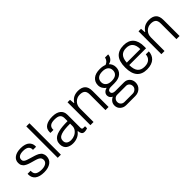

<svg xmlns="http://www.w3.org/2000/svg" viewBox="154 -1832 3123 3123"><g transform="rotate(-45 1716.0 -270.5)"><path d="M245.1 12.2Q141.1 12.2 87.2 -29.1Q33.2 -70.3 33.2 -146Q33.2 -158.2 34.2 -163.1H105Q104 -156.2 104 -147.9Q104.5 -92.8 142.3 -70.3Q180.2 -47.9 250 -47.9Q307.1 -47.9 344 -71.5Q380.9 -95.2 380.9 -138.2Q380.9 -151.4 377 -162.8Q373 -174.3 367.9 -182.6Q362.8 -190.9 351.8 -198.5Q340.8 -206.1 332.8 -210.7Q324.7 -215.3 308.3 -221.2Q292 -227.1 282.7 -229.7Q273.4 -232.4 253.9 -238Q234.4 -243.7 225.1 -246.1Q203.1 -252.4 192.6 -255.6Q182.1 -258.8 162.4 -265.4Q142.6 -272 132.1 -277.6Q121.6 -283.2 106.2 -292Q90.8 -300.8 82.5 -310.5Q74.2 -320.3 65.7 -333Q57.1 -345.7 53.5 -361.6Q49.8 -377.4 49.8 -396Q49.8 -461.9 102.8 -500Q155.8 -538.1 249 -538.1Q299.8 -538.1 338.1 -526.1Q376.5 -514.2 398.7 -493.7Q420.9 -473.1 431.9 -448Q442.9 -422.9 442.9 -394Q442.9 -391.1 442.4 -384.8Q441.9 -378.4 441.9 -376H371.1V-389.2Q371.1 -405.8 365.5 -420.2Q359.9 -434.6 346.9 -448.2Q334 -461.9 307.9 -470Q281.7 -478 245.1 -478Q184.6 -478 153.8 -457.5Q123 -437 123 -398.9Q123 -386.7 126.2 -376.7Q129.4 -366.7 137.2 -359.1Q145 -351.6 152.3 -346.2Q159.7 -340.8 173.6 -335.4Q187.5 -330.1 197 -326.9Q206.5 -323.7 224.9 -318.1Q243.2 -312.5 253.9 -309.1Q264.2 -305.7 288.6 -298.6Q313 -291.5 324.7 -287.8Q336.4 -284.2 357.4 -275.9Q378.4 -267.6 389.4 -260.7Q400.4 -253.9 415 -242.2Q429.7 -230.5 437 -217.8Q444.3 -205.1 449.7 -187.5Q455.1 -169.9 455.1 -148.9Q455.1 -70.8 397.5 -29.3Q339.8 12.2 245.1 12.2Z M564.5 0V-723.1H636.7V0Z M908.7 12.2Q875.5 12.2 846.9 4.4Q818.4 -3.4 794.4 -19.5Q770.5 -35.6 756.6 -64.7Q742.7 -93.8 742.7 -132.8Q742.7 -175.3 760.5 -206.8Q778.3 -238.3 808.6 -257.6Q838.9 -276.9 885.5 -288.6Q932.1 -300.3 982.9 -304.7Q1033.7 -309.1 1099.6 -309.1V-376Q1099.6 -426.8 1070.1 -452.4Q1040.5 -478 967.3 -478Q897 -478 866.7 -452.6Q836.4 -427.2 836.4 -386.2V-370.1H767.6Q766.6 -376 766.6 -392.1Q766.6 -464.4 822.8 -501.2Q878.9 -538.1 976.6 -538.1Q1069.8 -538.1 1120.6 -497.8Q1171.4 -457.5 1171.4 -384.8V-83Q1171.4 -48.8 1199.7 -48.8H1241.7V-2.9Q1208 11.2 1175.3 11.2Q1138.2 11.2 1122.6 -11.2Q1106.9 -33.7 1103.5 -75.2H1096.7Q1067.4 -33.7 1017.8 -10.7Q968.3 12.2 908.7 12.2ZM923.3 -48.8Q967.3 -48.8 1007.3 -67.1Q1047.4 -85.4 1073.5 -119.9Q1099.6 -154.3 1099.6 -196.8V-251Q1026.9 -251 976.6 -245.6Q926.3 -240.2 889.6 -227.3Q853 -214.4 835.7 -191.9Q818.4 -169.4 818.4 -136.2Q818.4 -92.3 847.2 -70.6Q876 -48.8 923.3 -48.8Z M1315.9 0V-525.9H1373L1379.9 -442.9H1387.2Q1419.4 -493.7 1463.9 -515.9Q1508.3 -538.1 1566.9 -538.1Q1647 -538.1 1690.4 -498Q1733.9 -458 1733.9 -367.2V0H1662.1V-359.9Q1662.1 -393.6 1653.6 -416.7Q1645 -439.9 1628.2 -452.1Q1611.3 -464.4 1591.1 -469.2Q1570.8 -474.1 1543 -474.1Q1480 -474.1 1434.1 -429.4Q1388.2 -384.8 1388.2 -311V0Z M1959 182.1Q1899.9 182.1 1858.9 145.3Q1817.9 108.4 1817.9 50.8Q1817.9 8.8 1840.6 -22.2Q1863.3 -53.2 1900.9 -69.8Q1875 -81.1 1860.8 -102.8Q1846.7 -124.5 1846.7 -150.9Q1846.7 -184.6 1871.1 -209.7Q1895.5 -234.9 1932.6 -242.2Q1898.9 -265.1 1879.9 -298.6Q1860.8 -332 1860.8 -371.1Q1860.8 -446.3 1914.3 -492.2Q1967.8 -538.1 2069.8 -538.1Q2135.7 -538.1 2182.6 -518.1Q2248.5 -542.5 2261.7 -609.9H2334Q2332.5 -565.4 2304.4 -531.2Q2276.4 -497.1 2229 -488.8Q2278.8 -441.9 2278.8 -371.1Q2278.8 -296.4 2226.1 -250.7Q2173.3 -205.1 2071.8 -205.1H1988.8Q1958 -205.1 1939.5 -192.6Q1920.9 -180.2 1920.9 -154.8Q1920.9 -132.3 1940.2 -119.1Q1959.5 -106 1990.7 -106H2196.8Q2254.4 -106 2291 -67.1Q2327.6 -28.3 2327.6 30.8Q2327.6 95.2 2281.5 138.7Q2235.4 182.1 2164.1 182.1ZM2069.8 -262.2Q2137.2 -262.2 2172.1 -291Q2207 -319.8 2207 -371.1Q2207 -422.9 2172.1 -451.9Q2137.2 -481 2069.8 -481Q2002.9 -481 1968.3 -451.9Q1933.6 -422.9 1933.6 -371.1Q1933.6 -321.3 1968.5 -291.7Q2003.4 -262.2 2069.8 -262.2ZM1974.6 125H2161.6Q2200.2 125 2227.5 100.3Q2254.9 75.7 2254.9 42Q2254.9 4.4 2232.7 -18.8Q2210.4 -42 2177.7 -42H1974.6Q1939.9 -42 1915.3 -17.6Q1890.6 6.8 1890.6 42Q1890.6 79.1 1914.6 102.1Q1938.5 125 1974.6 125Z M2611.3 12.2Q2378.4 12.2 2378.4 -263.2Q2378.4 -403.3 2438.2 -470.7Q2498 -538.1 2617.2 -538.1Q2726.1 -538.1 2783.2 -474.1Q2840.3 -410.2 2840.3 -290V-244.1H2453.6Q2454.1 -141.1 2494.1 -94.5Q2534.2 -47.9 2614.3 -47.9Q2687.5 -47.9 2726.3 -84Q2765.1 -120.1 2766.6 -176.8H2836.4Q2835.4 -137.2 2821.3 -103.3Q2807.1 -69.3 2780.3 -43.5Q2753.4 -17.6 2710 -2.7Q2666.5 12.2 2611.3 12.2ZM2453.6 -300.8H2765.1Q2765.1 -477.1 2613.3 -477.1Q2538.1 -477.1 2498.3 -434.1Q2458.5 -391.1 2453.6 -300.8Z M2948.7 0V-525.9H3005.9L3012.7 -442.9H3020Q3052.2 -493.7 3096.7 -515.9Q3141.1 -538.1 3199.7 -538.1Q3279.8 -538.1 3323.2 -498Q3366.7 -458 3366.7 -367.2V0H3294.9V-359.9Q3294.9 -393.6 3286.4 -416.7Q3277.8 -439.9 3261 -452.1Q3244.1 -464.4 3223.9 -469.2Q3203.6 -474.1 3175.8 -474.1Q3112.8 -474.1 3066.9 -429.4Q3021 -384.8 3021 -311V0Z"/></g></svg>

Font: Archivo Light
Style: Regular
Weight: 300
Designer: Hector Gatti
Foundry: Omnibus-Type
Version: Version 2.001